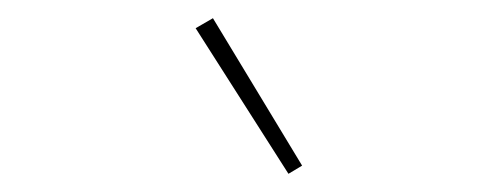

<svg xmlns="http://www.w3.org/2000/svg" viewBox="-20 -786 540 211"><path d="M297 -595 195 -755 214 -766 312 -604Z"/></svg>

Font: Iosevka Curly Slab ThObl
Style: Regular
Weight: 100
Italic angle: -9°
Monospace: yes
Designer: Belleve Invis
Foundry: Belleve Invis
Version: Version 11.0.0; ttfautohint (v1.8.3)